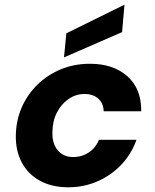

<svg xmlns="http://www.w3.org/2000/svg" viewBox="-20 -781 658 813"><path d="M269 12Q200 12 149.5 -15.5Q99 -43 72.5 -92.5Q46 -142 47 -207Q48 -271 72 -326Q96 -381 138.5 -422.5Q181 -464 237.5 -487.5Q294 -511 361 -511Q460 -511 519.5 -458Q579 -405 578 -310H419Q418 -344 396 -363.5Q374 -383 338 -383Q301 -383 270 -361.5Q239 -340 220.5 -303.5Q202 -267 202 -221Q201 -197 207 -177.5Q213 -158 224.5 -144.5Q236 -131 252.5 -123.5Q269 -116 290 -116Q315 -116 336.5 -125Q358 -134 374 -150.5Q390 -167 399 -189H558Q536 -128 493 -83Q450 -38 392.5 -13Q335 12 269 12ZM251 -538 261 -640 507 -761 497 -645Z"/></svg>

Font: DM Sans 20pt Black
Style: Italic
Weight: 900
Italic angle: -10°
Version: Version 4.004;gftools[0.9.30]